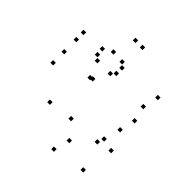

<svg xmlns="http://www.w3.org/2000/svg" viewBox="-195 -847 1009 1009"><g transform="rotate(45 310.0 -342.5)"><path d="M534.8 -296.2V-316.2H514.8V-296.2ZM555.2 -383.6V-403.6H535.2V-383.6ZM243.9 -383.6V-403.6H223.9V-383.6ZM229.4 -378.6V-398.6H209.4V-378.6ZM36.9 -378.6V-398.6H16.9V-378.6ZM36.9 -296.2V-316.2H16.9V-296.2ZM546.6 -10.1V-30.1H526.6V-10.1ZM578.7 -185.5V-205.5H558.7V-185.5ZM509.3 -202.5V-222.5H489.3V-202.5ZM495 -166.7V-186.7H475V-166.7ZM386 -67.3V-87.3H366V-67.3ZM311.2 -155.6V-175.6H291.2V-155.6ZM311.2 -491.5V-511.5H291.2V-491.5ZM289.3 -468.6V-488.6H269.3V-468.6ZM534.8 -468.6V-488.6H514.8V-468.6ZM555.2 -556.2V-576.2H535.2V-556.2ZM289.8 -556.2V-576.2H269.8V-556.2ZM311.8 -533.2V-553.2H291.8V-533.2ZM311.8 -685.5V-705.5H291.8V-685.5ZM259.7 -685.5V-705.5H239.7V-685.5ZM167.7 -531V-551H147.7V-531ZM220.6 -560.7V-580.7H200.6V-560.7ZM36.9 -521.9V-541.9H16.9V-521.9ZM36.9 -468.6V-488.6H16.9V-468.6ZM193.8 -468.6V-488.6H173.8V-468.6ZM171.3 -491.5V-511.5H151.3V-491.5ZM171.3 -137.9V-157.9H151.3V-137.9ZM360.9 21.6V1.6H340.9V21.6Z"/></g></svg>

Font: Monaspace Xenon Dots Var
Style: Regular
Weight: 400
Designer: Riley Cran and the Lettermatic Team
Version: Version 1.100 (Monaspace Xenon Dots)